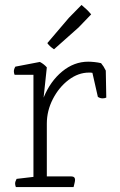

<svg xmlns="http://www.w3.org/2000/svg" viewBox="-20 -755 486 775"><path d="M277 0H44Q41 -8 41 -14Q41 -22 47 -33L115 -41V-453H39Q36 -460 36 -467Q36 -476 42 -486L141 -505Q158 -496 169 -483L156 -361Q183 -427 231 -466.5Q279 -506 336 -506Q347 -506 361.5 -504.5Q376 -503 388 -500Q399 -487 407 -470L409 -361Q402 -358 394 -358Q384 -358 375 -364L353 -461Q349 -462 345.5 -462Q342 -462 339 -462Q296 -462 257 -432.5Q218 -403 193.5 -355.5Q169 -308 169 -256V-43H267Q283 -43 283 -29Q283 -23 279 -8ZM297 -644 198 -556Q180 -568 171 -581L258 -683L309 -735Q322 -724 330 -716.5Q338 -709 348 -697Z"/></svg>

Font: Scope One
Style: Regular
Weight: 400
Designer: Dalton Maag Ltd
Foundry: Dalton Maag Ltd
Version: Version 1.001; ttfautohint (v1.4.1) -l 11 -r 50 -G 50 -x 14 